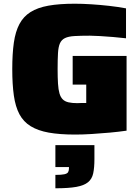

<svg xmlns="http://www.w3.org/2000/svg" viewBox="-20 -716 753 1033"><path d="M385 8Q301 8 242.5 -2.5Q184 -13 145 -37Q106 -61 84.5 -101.5Q63 -142 54.5 -202Q46 -262 46 -344Q46 -427 54.5 -486.5Q63 -546 84.5 -586.5Q106 -627 144 -651Q182 -675 240.5 -685.5Q299 -696 382 -696Q422 -696 470 -693Q518 -690 567 -684.5Q616 -679 658 -671V-510Q625 -514 587.5 -517Q550 -520 517 -522Q484 -524 464 -524Q413 -524 380.5 -522Q348 -520 329.5 -511Q311 -502 302.5 -483Q294 -464 292 -430Q290 -396 290 -344Q290 -299 292 -266.5Q294 -234 300 -213.5Q306 -193 317.5 -181.5Q329 -170 348.5 -165.5Q368 -161 396 -161Q400 -161 407.5 -161.5Q415 -162 425 -162Q435 -162 444 -162V-261H371V-415H661V-13Q620 -7 571 -2.5Q522 2 473.5 5Q425 8 385 8ZM278 297V225Q311 225 326.5 221.5Q342 218 346.5 210Q351 202 351 189V183H278V65H488V140Q488 186 481.5 216.5Q475 247 453.5 264.5Q432 282 390.5 289.5Q349 297 278 297Z"/></svg>

Font: Saira SemiExpanded Black
Style: Regular
Weight: 900
Width: 6
Designer: Hector Gatti with collaboration of the Omnibus-Type team
Foundry: Omnibus-Type
Version: Version 1.101